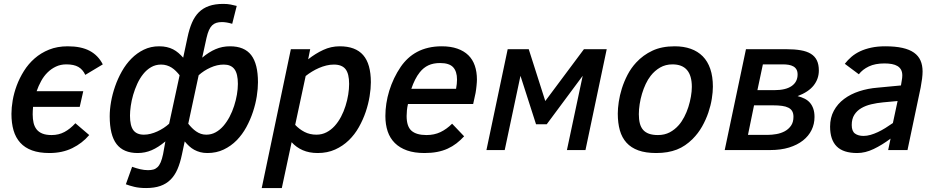

<svg xmlns="http://www.w3.org/2000/svg" viewBox="-20 -762 4753 975"><path d="M433.1 -76.2Q397.9 -34.7 347.2 -9.8Q296.4 15.1 231 15.1Q179.2 15.1 142.6 1.7Q106 -11.7 82.8 -37.4Q59.6 -63 48.8 -99.9Q38.1 -136.7 38.1 -184.1Q38.1 -214.8 44.4 -252.2Q50.8 -289.6 64.9 -327.6Q79.1 -365.7 101.6 -401.6Q124 -437.5 155.8 -465.3Q187.5 -493.2 229.2 -510Q271 -526.9 324.2 -526.9Q392.1 -526.9 435.3 -503.9Q478.5 -481 502 -435.1L413.1 -381.8Q400.4 -409.2 377.9 -422.1Q355.5 -435.1 316.9 -435.1Q287.6 -435.1 263.9 -423.8Q240.2 -412.6 221.4 -394Q202.6 -375.5 189 -350.6Q175.3 -325.7 166 -298.8H402.8L384.8 -219.2H147.9Q147 -209.5 146.5 -199.7Q146 -189.9 146 -181.2Q146 -157.2 150.6 -137.7Q155.3 -118.2 166.3 -104.5Q177.2 -90.8 195.8 -83.5Q214.4 -76.2 242.2 -76.2Q278.3 -76.2 307.4 -91.8Q336.4 -107.4 362.8 -136.2Z M1159.2 -641.1Q1130.4 -649.9 1106.9 -649.9Q1090.8 -649.9 1078.6 -646Q1066.4 -642.1 1057.1 -633.1Q1047.9 -624 1041 -608.6Q1034.2 -593.3 1028.8 -569.8L1006.8 -469.2Q1040.5 -497.6 1074.5 -512.2Q1108.4 -526.9 1147.9 -526.9Q1221.2 -526.9 1255.6 -482.2Q1290 -437.5 1290 -344.2Q1290 -312 1283.9 -272.9Q1277.8 -233.9 1264.6 -194.1Q1251.5 -154.3 1231 -116.5Q1210.4 -78.6 1181.9 -49.6Q1153.3 -20.5 1116.2 -2.7Q1079.1 15.1 1033.2 15.1Q1013.2 15.1 996.8 10.7Q980.5 6.3 966.6 -1.2Q952.6 -8.8 940.7 -19.8Q928.7 -30.8 918 -43.9L903.8 22.9Q895 65.4 881.1 97.4Q867.2 129.4 845.7 150.6Q824.2 171.9 793.9 182.4Q763.7 192.9 722.2 192.9Q687 192.9 662.1 186.8Q637.2 180.7 619.1 173.8L650.9 85Q672.4 92.8 692.4 97.4Q712.4 102.1 731.9 102.1Q747.1 102.1 758.8 98.9Q770.5 95.7 779.8 86.9Q789.1 78.1 795.9 62.3Q802.7 46.4 808.1 21L819.8 -43.9Q783.7 -13.7 750.2 0.7Q716.8 15.1 679.2 15.1Q606.9 15.1 572 -30.3Q537.1 -75.7 537.1 -171.9Q537.1 -205.6 543.9 -244.9Q550.8 -284.2 564.5 -323.5Q578.1 -362.8 598.9 -399.7Q619.6 -436.5 647.5 -464.6Q675.3 -492.7 710.4 -509.8Q745.6 -526.9 788.1 -526.9Q809.6 -526.9 826.9 -522.9Q844.2 -519 858.9 -511.5Q873.5 -503.9 886 -493.2Q898.4 -482.4 910.2 -469.2L932.1 -571.8Q940.9 -614.3 954.6 -646.2Q968.3 -678.2 989.5 -699.5Q1010.7 -720.7 1041 -731.4Q1071.3 -742.2 1113.8 -742.2Q1135.3 -742.2 1151.1 -739Q1167 -735.8 1182.1 -731.9ZM892.1 -379.9Q883.3 -391.1 873.3 -401.1Q863.3 -411.1 851.8 -418.5Q840.3 -425.8 826.9 -429.9Q813.5 -434.1 797.9 -434.1Q770 -434.1 747.3 -420.9Q724.6 -407.7 707.3 -386Q689.9 -364.3 677.2 -336.7Q664.6 -309.1 656.2 -280.3Q647.9 -251.5 644 -223.9Q640.1 -196.3 640.1 -174.8Q640.1 -123.5 657.2 -100.8Q674.3 -78.1 710.9 -78.1Q727.5 -78.1 744.9 -82.5Q762.2 -86.9 778.8 -94.5Q795.4 -102.1 810.8 -112.1Q826.2 -122.1 838.9 -133.8ZM936 -133.8Q944.8 -122.6 954.8 -112.5Q964.8 -102.5 976.1 -94.7Q987.3 -86.9 1000 -82.5Q1012.7 -78.1 1027.8 -78.1Q1053.2 -78.1 1075 -90.1Q1096.7 -102.1 1114.3 -122.3Q1131.8 -142.6 1145.8 -168.9Q1159.7 -195.3 1168.9 -224.1Q1178.2 -252.9 1183.1 -281.7Q1188 -310.5 1188 -335.9Q1188 -387.7 1170.4 -410.9Q1152.8 -434.1 1116.2 -434.1Q1082.5 -434.1 1048.6 -418.7Q1014.6 -403.3 988.8 -379.9Z M1411.1 192.9H1309.1L1457 -512.2H1555.2L1544.9 -460.9Q1582 -490.2 1621.6 -508.5Q1661.1 -526.9 1705.1 -526.9Q1785.2 -526.9 1824.2 -482.2Q1863.3 -437.5 1863.3 -344.2Q1863.3 -312 1856.9 -272.9Q1850.6 -233.9 1837.2 -194.1Q1823.7 -154.3 1802.5 -116.5Q1781.2 -78.6 1751.2 -49.6Q1721.2 -20.5 1681.9 -2.7Q1642.6 15.1 1593.3 15.1Q1550.3 15.1 1517.3 0.7Q1484.4 -13.7 1460.9 -40ZM1479 -127.9Q1499.5 -106 1526.4 -92Q1553.2 -78.1 1586.9 -78.1Q1614.7 -78.1 1637.9 -90.1Q1661.1 -102.1 1679.4 -122.3Q1697.8 -142.6 1711.7 -168.9Q1725.6 -195.3 1734.6 -224.1Q1743.7 -252.9 1748.3 -281.7Q1752.9 -310.5 1752.9 -335.9Q1752.9 -387.7 1734.6 -410.9Q1716.3 -434.1 1675.3 -434.1Q1656.2 -434.1 1637.2 -429.4Q1618.2 -424.8 1599.6 -416.7Q1581.1 -408.7 1564 -398.2Q1546.9 -387.7 1532.2 -376Z M2051.8 -233.9Q2047.9 -217.3 2046.4 -201.9Q2044.9 -186.5 2044.9 -172.9Q2044.9 -119.6 2069.8 -97.9Q2094.7 -76.2 2146 -76.2Q2185.1 -76.2 2216.6 -91.1Q2248 -106 2275.9 -133.8L2336.9 -69.8Q2318.4 -49.8 2297.9 -33.9Q2277.3 -18.1 2253.2 -7.1Q2229 3.9 2200 9.5Q2170.9 15.1 2135.7 15.1Q2084.5 15.1 2047.1 2Q2009.8 -11.2 1985.1 -35.6Q1960.4 -60.1 1948.7 -94.7Q1937 -129.4 1937 -172.9Q1937 -204.1 1941.9 -236.6Q1946.8 -269 1956.8 -301.3Q1966.8 -333.5 1981.4 -364.3Q1996.1 -395 2015.1 -422.9Q2031.2 -446.3 2052 -465.6Q2072.8 -484.9 2098.4 -498.5Q2124 -512.2 2155.3 -519.5Q2186.5 -526.9 2223.1 -526.9Q2268.6 -526.9 2302.2 -515.1Q2335.9 -503.4 2358.2 -481.7Q2380.4 -460 2391.1 -428.7Q2401.9 -397.5 2401.9 -357.9Q2401.9 -352.5 2401.4 -344.5Q2400.9 -336.4 2399.9 -326.9Q2398.9 -317.4 2397.7 -307.6Q2396.5 -297.9 2395 -290L2382.8 -233.9ZM2295.9 -311Q2298.3 -323.7 2299.6 -335.7Q2300.8 -347.7 2300.8 -357.9Q2300.8 -399.4 2281 -420.7Q2261.2 -441.9 2214.8 -441.9Q2180.2 -441.9 2155.3 -430.2Q2130.4 -418.5 2111.8 -395Q2099.1 -379.4 2088.1 -357.7Q2077.1 -335.9 2068.8 -311Z M2953.1 0H2858.9L2939 -377L2756.3 -130.9H2702.1L2623 -377L2543 0H2450.2L2558.1 -512.2H2665L2749 -249L2945.3 -512.2H3061Z M3117.2 -185.1Q3117.2 -211.4 3122.1 -244.6Q3127 -277.8 3137.9 -312.7Q3148.9 -347.7 3166.7 -382.1Q3184.6 -416.5 3210.9 -444.8Q3245.6 -482.4 3293 -504.6Q3340.3 -526.9 3406.2 -526.9Q3451.7 -526.9 3487.5 -514.2Q3523.4 -501.5 3548.6 -476.1Q3573.7 -450.7 3586.9 -412.1Q3600.1 -373.5 3600.1 -321.8Q3600.1 -294.9 3594.7 -260.7Q3589.4 -226.6 3577.1 -190.4Q3564.9 -154.3 3545.2 -119.4Q3525.4 -84.5 3497.1 -56.2Q3479 -38.1 3459.2 -24.7Q3439.5 -11.2 3417 -2.4Q3394.5 6.3 3368.4 10.7Q3342.3 15.1 3312 15.1Q3258.8 15.1 3221.7 1.7Q3184.6 -11.7 3161.4 -37.4Q3138.2 -63 3127.7 -100.1Q3117.2 -137.2 3117.2 -185.1ZM3224.1 -182.1Q3224.1 -155.3 3229.2 -135.5Q3234.4 -115.7 3245.8 -102.5Q3257.3 -89.4 3275.9 -82.8Q3294.4 -76.2 3321.3 -76.2Q3354.5 -76.2 3380.6 -89.8Q3406.7 -103.5 3427.2 -127Q3442.4 -144.5 3454.8 -168.5Q3467.3 -192.4 3475.6 -218.5Q3483.9 -244.6 3488.5 -271.2Q3493.2 -297.9 3493.2 -320.8Q3493.2 -435.1 3395 -435.1Q3359.9 -435.1 3332.3 -419.2Q3304.7 -403.3 3284.2 -377Q3270 -358.9 3259 -335.4Q3248 -312 3240.2 -285.9Q3232.4 -259.8 3228.3 -233.2Q3224.1 -206.5 3224.1 -182.1Z M4030.3 -273.9Q4049.8 -269 4065.9 -261Q4082 -252.9 4093 -240.2Q4104 -227.5 4110.1 -209.7Q4116.2 -191.9 4116.2 -168Q4116.2 -132.3 4101.3 -101.8Q4086.4 -71.3 4057.6 -48.6Q4028.8 -25.9 3987.1 -12.9Q3945.3 0 3891.1 0H3660.2L3768.1 -512.2H3972.2Q4014.6 -512.2 4045.9 -506.8Q4077.1 -501.5 4097.7 -488.8Q4118.2 -476.1 4128.2 -455.3Q4138.2 -434.6 4138.2 -403.8Q4138.2 -361.8 4112.1 -328.4Q4085.9 -294.9 4030.3 -273.9ZM3912.1 -304.2Q3970.2 -304.2 4000.2 -325.2Q4030.3 -346.2 4030.3 -383.8Q4030.3 -399.4 4024.4 -409.4Q4018.6 -419.4 4008.3 -425Q3998 -430.7 3984.6 -432.9Q3971.2 -435.1 3956.1 -435.1H3854L3826.2 -304.2ZM3879.4 -77.1Q3899.4 -77.1 3922.4 -81.1Q3945.3 -85 3964.6 -95.2Q3983.9 -105.5 3996.6 -123.3Q4009.3 -141.1 4009.3 -168.9Q4009.3 -186 4002.9 -197.3Q3996.6 -208.5 3983.6 -215.1Q3970.7 -221.7 3951.2 -224.4Q3931.6 -227.1 3905.3 -227.1H3809.1L3778.3 -77.1Z M4490.2 0 4502.4 -58.1Q4459.5 -25.9 4416.7 -5.4Q4374 15.1 4333 15.1Q4262.2 15.1 4228.8 -18.6Q4195.3 -52.2 4195.3 -119.1Q4195.3 -164.6 4214.4 -199.7Q4233.4 -234.9 4266.4 -259.5Q4299.3 -284.2 4343.3 -298.6Q4387.2 -313 4437 -316.9L4555.2 -328.1L4559.1 -352.1Q4562 -366.7 4562 -378.9Q4562 -396 4555.7 -407.7Q4549.3 -419.4 4537.6 -426.5Q4525.9 -433.6 4509 -436.8Q4492.2 -439.9 4471.2 -439.9Q4424.3 -439.9 4392.1 -424.6Q4359.9 -409.2 4341.3 -384.8L4270 -438Q4284.7 -457 4303.7 -473.4Q4322.8 -489.7 4347.7 -501.5Q4372.6 -513.2 4404.1 -520Q4435.5 -526.9 4475.1 -526.9Q4526.4 -526.9 4562.5 -518.8Q4598.6 -510.7 4621.3 -494.6Q4644 -478.5 4654.5 -454.6Q4665 -430.7 4665 -398.9Q4665 -383.8 4662.4 -362.3Q4659.7 -340.8 4655.3 -317.9L4588.4 0ZM4538.1 -249 4464.4 -242.2Q4433.1 -239.3 4404.3 -232.4Q4375.5 -225.6 4353.5 -212.6Q4331.5 -199.7 4318.4 -179Q4305.2 -158.2 4305.2 -127Q4305.2 -96.2 4321.5 -84Q4337.9 -71.8 4365.2 -71.8Q4382.3 -71.8 4400.9 -77.1Q4419.4 -82.5 4438.2 -91.3Q4457 -100.1 4476.3 -112.1Q4495.6 -124 4514.2 -137.2Z"/></svg>

Font: Clear Sans Medium
Style: Italic
Weight: 500
Italic angle: -12°
Foundry: Intel Corporation
Version: Version 1.00